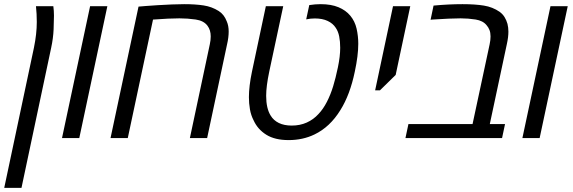

<svg xmlns="http://www.w3.org/2000/svg" viewBox="-69 -660 2742 918"><path d="M-48.8 238.3 93.3 -432.1Q106.9 -498.5 106.9 -554.7Q106.9 -593.8 103 -630.4H186Q189 -608.4 189 -585Q189 -562 187.3 -519.8Q185.5 -477.5 175.8 -432.1L33.7 238.3Z M227.5 0 361.8 -630.4H444.3L310.1 0Z M459.5 0 593.3 -628.4Q603 -629.4 628.2 -631.3Q653.3 -633.3 686 -635.3Q718.8 -637.2 752.2 -638.7Q785.6 -640.1 811.5 -640.1Q865.2 -640.1 904.8 -634Q944.3 -627.9 976.6 -607.4Q1002.4 -591.3 1015.1 -558.1Q1024.4 -537.1 1024.4 -509.3Q1024.4 -481 1016.6 -447.8L921.4 0H838.9L934.1 -447.8Q938.5 -467.8 938.5 -485.8Q938.5 -516.1 923.3 -536.6Q905.3 -561 866.7 -566.7Q828.1 -572.3 788.6 -572.3Q741.7 -572.3 662.6 -566.4L542 0Z M1311 9.8Q1245.1 9.8 1204.1 -15.9Q1163.1 -41.5 1143.6 -84.5Q1130.9 -108.9 1126 -137.5Q1121.1 -166 1121.1 -195.3Q1121.1 -247.6 1135.7 -317.4L1202.1 -630.4H1285.2L1218.3 -317.4Q1203.6 -247.6 1203.6 -201.7Q1203.6 -141.6 1225.1 -107.4Q1238.8 -84.5 1264.2 -72Q1289.6 -59.6 1326.2 -59.6Q1365.2 -59.6 1397.5 -74Q1429.7 -88.4 1453.6 -114.7Q1476.1 -138.2 1493.9 -172.9Q1511.7 -207.5 1523.9 -247.6Q1535.6 -285.6 1546.6 -338.1Q1557.6 -390.6 1557.6 -431.6Q1557.6 -461.9 1552.7 -486.1Q1547.9 -510.3 1536.1 -527.3Q1522.9 -547.9 1497.8 -559.8Q1472.7 -571.8 1436 -571.8Q1415 -571.8 1395 -567.4L1409.7 -635.7Q1438.5 -640.1 1463.9 -640.1Q1514.2 -640.1 1549.3 -625.5Q1584.5 -610.8 1605.5 -585.4Q1627.9 -558.6 1636 -522.9Q1644 -487.3 1644 -450.7Q1644 -394.5 1627.4 -317.4Q1604.5 -207 1558.6 -133.8Q1508.8 -52.7 1434.6 -17.1Q1378.9 9.8 1311 9.8Z M1724.6 -228 1810.1 -630.4H1892.6L1822.8 -301.8L1747.6 -228Z M1869.6 0 1883.8 -66.9H2190.4L2272 -447.8Q2276.4 -467.8 2276.4 -485.8Q2276.4 -503.9 2271.2 -516.8Q2266.1 -529.8 2257.3 -539.6Q2240.2 -561 2205.1 -566.7Q2169.9 -572.3 2133.3 -572.3Q2109.4 -572.3 2075.4 -570.8Q2041.5 -569.3 1997.1 -566.4L1989.7 -565.4L2003.9 -633.3Q2076.2 -640.1 2142.6 -640.1Q2202.6 -640.1 2244.6 -633.3Q2286.6 -626.5 2319.8 -603.5Q2334.5 -592.8 2343.5 -578.1Q2352.5 -563.5 2357.4 -545.9Q2361.8 -527.8 2361.8 -508.3Q2361.8 -482.9 2354.5 -449.7L2272.9 -66.9H2345.7L2331.5 0Z M2428.7 0 2563 -630.4H2645.5L2511.2 0Z"/></svg>

Font: Open Sans
Style: Italic
Weight: 400
Italic angle: -12°
Designer: Monotype Design Team
Foundry: Monotype Imaging Inc.
Version: Version 3.000; ttfautohint (v1.8.4)